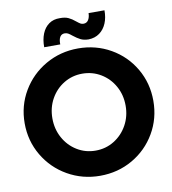

<svg xmlns="http://www.w3.org/2000/svg" viewBox="-97 -999 981 1092"><g transform="rotate(-10 393.0 -453.5)"><path d="M21.5 -360.4Q21.5 -461.9 71.3 -545.9Q121.1 -629.9 206.3 -678.7Q291.5 -727.5 393.6 -727.5Q496.6 -727.5 581.5 -679Q666.5 -630.4 715.6 -546.1Q764.6 -461.9 764.6 -360.4Q764.6 -258.3 715.3 -174.1Q666 -89.8 581.3 -41Q496.6 7.8 393.6 7.8Q292 7.8 206.5 -41Q121.1 -89.8 71.3 -174.3Q21.5 -258.8 21.5 -360.4ZM604.5 -360.4Q604.5 -422.4 576.4 -472.9Q548.3 -523.4 499.8 -552.7Q451.2 -582 392.6 -582Q334.5 -582 286.1 -552.7Q237.8 -523.4 209.7 -472.9Q181.6 -422.4 181.6 -360.4Q181.6 -298.8 209.5 -248Q237.3 -197.3 285.6 -167.5Q334 -137.7 392.6 -137.7Q451.7 -137.7 500 -167.5Q548.3 -197.3 576.4 -248Q604.5 -298.8 604.5 -360.4ZM322.3 -915Q352.1 -915.5 371.3 -906.5Q390.6 -897.5 410.2 -880.9Q424.8 -869.1 432.4 -864.7Q439.9 -860.4 450.2 -860.4Q468.3 -860.4 478 -875.5Q487.8 -890.6 488.3 -915H580.1Q580.6 -873.5 566.9 -840.6Q553.2 -807.6 526.6 -788.1Q500 -768.6 462.9 -767.6Q435.1 -768.1 416.5 -777.6Q397.9 -787.1 377 -803.7Q362.8 -815.4 354 -820.3Q345.2 -825.2 334 -825.2Q315.9 -825.2 306.9 -810.3Q297.9 -795.4 298.8 -767.6H206.1Q205.6 -811 219.2 -845Q232.9 -878.9 259.3 -897.5Q285.6 -916 322.3 -915Z"/></g></svg>

Font: Reddit Sans Chocolate ExtraBold
Style: Regular
Weight: 800
Designer: Stephen Hutchings
Foundry: Reddit
Version: Version 1.011